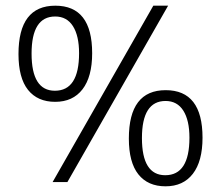

<svg xmlns="http://www.w3.org/2000/svg" viewBox="-20 -640 777 675"><path d="M433 -153Q433 -323 562.5 -323Q692 -323 692 -156Q692 -73 658 -29Q624 15 562 15Q500 15 466.5 -27Q433 -69 433 -153ZM562 -285Q479 -285 479 -154.5Q479 -24 561 -24Q646 -24 646 -156Q646 -217 624.5 -251Q603 -285 562 -285ZM45 -450Q45 -620 174.5 -620Q304 -620 304 -453Q304 -370 270 -326Q236 -282 174 -282Q112 -282 78.5 -324Q45 -366 45 -450ZM174 -582Q91 -582 91 -451.5Q91 -321 173 -321Q258 -321 258 -453Q258 -514 236.5 -548Q215 -582 174 -582ZM571 -620 217 0H165L519 -620Z"/></svg>

Font: Karma Light
Style: Regular
Weight: 300
Designer: Joana Correia
Foundry: Indian Type Foundry
Version: Version 1.202;PS 1.0;hotconv 1.0.78;makeotf.lib2.5.61930; tt